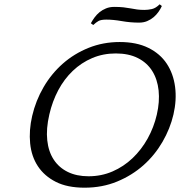

<svg xmlns="http://www.w3.org/2000/svg" viewBox="-20 -860 835 891"><path d="M535.5 -665C484.2 -665 436.1 -656 391.3 -638C346.5 -620 306.5 -595.5 271.3 -564.5C236.2 -533.5 206.4 -497.2 182.2 -455.5C157.9 -413.8 140.3 -369.3 129.3 -322C119 -277.3 115.9 -234.8 119.9 -194.5C123.9 -154.2 135.9 -118.8 155.9 -88.5C175.9 -58.2 203.7 -34 239.2 -16C274.7 2 319.1 11 372.5 11C427.1 11 477.5 1.5 523.5 -17.5C569.6 -36.5 610.2 -61.7 645.5 -93C680.7 -124.3 710.2 -160.5 734 -201.5C757.8 -242.5 774.8 -285 785 -329C795.3 -373.7 797.8 -416.3 792.5 -457C787.2 -497.7 774.3 -533.5 753.8 -564.5C733.3 -595.5 704.8 -620 668.3 -638C631.8 -656 587.5 -665 535.5 -665ZM390.7 -42C354 -42 322.1 -48.7 294.8 -62C267.6 -75.3 245.8 -94.3 229.5 -119C213.2 -143.7 203.1 -173.7 199.3 -209C195.4 -244.3 198.6 -284.3 209 -329C218.3 -369.7 232.2 -407.2 250.4 -441.5C268.7 -475.8 291.1 -505.7 317.6 -531C344.1 -556.3 374.2 -576.2 407.8 -590.5C441.5 -604.8 478 -612 517.3 -612C557.3 -612 591.5 -604.8 619.8 -590.5C648.2 -576.2 670.4 -556.2 686.5 -530.5C702.6 -504.8 712.4 -474.7 716.1 -440C719.7 -405.3 717 -368 707.7 -328C698.6 -288.7 684.4 -251.7 665.1 -217C645.8 -182.3 622.4 -152 595.1 -126C567.8 -100 536.9 -79.5 502.4 -64.5C467.9 -49.5 430.7 -42 390.7 -42ZM731.1 -832 720.9 -840C708.8 -828 696.8 -820.7 684.9 -818C672.9 -815.3 661.3 -814 649.9 -814C637.3 -814 626.1 -814.7 616.4 -816C606.7 -817.3 596.8 -819 586.5 -821C576.3 -823 565.2 -824.6 553.2 -826C541.2 -827.3 526.8 -828 510.2 -828C496.2 -828 483.5 -825.7 472 -821C460.6 -816.3 450.6 -810.5 442 -803.5C433.4 -796.5 425.7 -788.3 418.8 -779C412 -769.7 406.3 -760.7 401.6 -752L412.8 -744C421.3 -752 429.4 -758.2 437 -762.5C444.7 -766.8 456.9 -769 473.5 -769C494.9 -769 518.8 -766.7 545.4 -762C572 -757.3 598.6 -755 625.3 -755C639.3 -755 651.8 -757.3 662.9 -762C674 -766.7 683.9 -772.7 692.6 -780C701.3 -787.3 708.8 -795.5 715.2 -804.5C721.6 -813.5 726.9 -822.7 731.1 -832Z"/></svg>

Font: Quattrocento
Style: Italic
Weight: 400
Italic angle: -13°
Designer: Pablo Impallari
Foundry: Pablo Impallari, Igino Marini, Branda Gallo
Version: Version 2.000